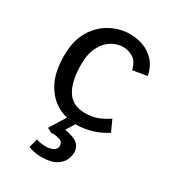

<svg xmlns="http://www.w3.org/2000/svg" viewBox="-173 -585 816 904"><g transform="rotate(30 234.5 -133.0)"><path d="M258.8 8.3Q205.1 8.3 156.7 -17.8Q108.4 -43.9 78.1 -99.9Q47.9 -155.8 47.9 -245.1Q47.9 -328.1 80.8 -382.1Q113.8 -436 164.3 -462.2Q214.8 -488.3 267.6 -488.3Q304.7 -488.3 339.6 -475.8Q374.5 -463.4 400.9 -434.8Q427.2 -406.2 437.5 -358.4L359.9 -345.7Q349.1 -388.7 323.5 -404.1Q297.9 -419.4 269 -419.4Q238.3 -419.4 208 -401.6Q177.7 -383.8 158 -345.9Q138.2 -308.1 138.2 -248Q138.2 -158.7 168.7 -109.1Q199.2 -59.6 267.1 -59.6Q309.1 -59.6 339.8 -72.5Q370.6 -85.4 393.1 -101.6L420.9 -40.5Q382.8 -15.6 340.6 -3.7Q298.3 8.3 258.8 8.3ZM190.9 222.2Q168.9 222.2 152.3 218.3Q135.7 214.4 122.1 209L134.8 160.6Q155.3 168.9 186.5 168.9Q211.4 168.9 227.3 159.7Q243.2 150.4 243.2 132.8Q243.2 113.3 225.3 106.7Q207.5 100.1 190.9 100.1Q182.1 100.1 178.2 100.6L152.3 87.4L207 -1H261.2L226.6 55.2Q273.9 62 295.7 79.3Q317.4 96.7 317.4 128.9Q317.4 145.5 307.9 167.5Q298.3 189.5 271.2 205.8Q244.1 222.2 190.9 222.2Z"/></g></svg>

Font: Shanti
Style: Regular
Weight: 400
Designer: Vernon Adams
Foundry: Vernon Adams
Version: Version 1.100; ttfautohint (v1.8.4)